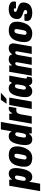

<svg xmlns="http://www.w3.org/2000/svg" viewBox="1715 -2517 962 4506"><g transform="rotate(-90 2196.0 -264.0)"><path d="M-37 197 89 -528H233L234 -464H240Q263 -499 294.5 -519.5Q326 -540 370 -540Q416 -540 446 -521.5Q476 -503 490.5 -466.5Q505 -430 505 -374Q505 -349 502 -319.5Q499 -290 493 -255Q477 -164 451 -105Q425 -46 387.5 -17Q350 12 296 12Q266 12 244 3.5Q222 -5 208.5 -20Q195 -35 188 -55H182L138 197ZM244 -141Q263 -141 275 -150.5Q287 -160 295.5 -178.5Q304 -197 309 -225Q319 -276 323 -300.5Q327 -325 328 -334.5Q329 -344 329 -349Q329 -365 324.5 -375Q320 -385 311.5 -389.5Q303 -394 289 -394Q271 -394 258.5 -384Q246 -374 238 -355Q230 -336 225 -307Q216 -259 212 -235Q208 -211 207 -201.5Q206 -192 206 -186Q206 -172 209.5 -162Q213 -152 222 -146.5Q231 -141 244 -141Z M742 12Q674 12 628 -8.5Q582 -29 558.5 -70.5Q535 -112 535 -176Q535 -213 540.5 -253Q546 -293 558 -332Q573 -395 606 -442Q639 -489 689 -514.5Q739 -540 805 -540Q874 -540 920 -519.5Q966 -499 990 -457Q1014 -415 1014 -350Q1014 -297 1002.5 -244.5Q991 -192 970 -147Q949 -100 917 -64Q885 -28 842 -8Q799 12 742 12ZM748 -122Q768 -122 781.5 -130.5Q795 -139 803.5 -160Q812 -181 818 -215Q829 -274 833.5 -302.5Q838 -331 839.5 -343Q841 -355 841 -361Q841 -376 836.5 -386.5Q832 -397 823 -401.5Q814 -406 799 -406Q779 -406 766 -397Q753 -388 744 -367.5Q735 -347 729 -312Q719 -253 714 -224Q709 -195 707.5 -183.5Q706 -172 706 -166Q706 -151 711 -141Q716 -131 725 -126.5Q734 -122 748 -122Z M1179 12Q1133 12 1103 -6.5Q1073 -25 1058.5 -62.5Q1044 -100 1044 -154Q1044 -180 1047.5 -209.5Q1051 -239 1056 -273Q1068 -341 1085 -391.5Q1102 -442 1125.5 -475Q1149 -508 1180.5 -524Q1212 -540 1252 -540Q1284 -540 1305 -531.5Q1326 -523 1340 -507.5Q1354 -492 1362 -472H1367L1412 -725H1587L1460 0H1316V-64H1310Q1288 -29 1256 -8.5Q1224 12 1179 12ZM1260 -134Q1279 -134 1291 -144Q1303 -154 1311 -173.5Q1319 -193 1324 -221Q1333 -269 1336.5 -292.5Q1340 -316 1341.5 -326Q1343 -336 1343 -342Q1343 -356 1339.5 -366Q1336 -376 1327 -381.5Q1318 -387 1304 -387Q1286 -387 1274 -377.5Q1262 -368 1253.5 -350Q1245 -332 1240 -303Q1231 -252 1226.5 -227.5Q1222 -203 1221.5 -193.5Q1221 -184 1221 -179Q1221 -156 1230 -145Q1239 -134 1260 -134Z M1546 0 1638 -528H1783V-455H1788Q1802 -481 1819.5 -500Q1837 -519 1858 -529.5Q1879 -540 1903 -540Q1915 -540 1926.5 -538Q1938 -536 1945 -532L1916 -362H1859Q1835 -362 1818.5 -353.5Q1802 -345 1791 -328.5Q1780 -312 1773 -288.5Q1766 -265 1761 -235L1720 0Z M1892 0 1985 -528H2159L2066 0ZM2015 -592 2106 -725H2269L2270 -721L2128 -592Z M2308 12Q2263 12 2231.5 -6.5Q2200 -25 2184.5 -62Q2169 -99 2169 -151Q2169 -177 2172 -207Q2175 -237 2181 -273Q2197 -362 2223 -421.5Q2249 -481 2288 -510.5Q2327 -540 2381 -540Q2414 -540 2436 -531Q2458 -522 2473.5 -505.5Q2489 -489 2499 -466H2505L2544 -528H2675L2651 -398Q2647 -376 2641 -344Q2635 -312 2629 -278Q2623 -244 2617.5 -213Q2612 -182 2609 -161.5Q2606 -141 2606 -138Q2606 -126 2612 -120Q2618 -114 2627 -114H2653L2634 -5Q2614 2 2591.5 7Q2569 12 2549 12Q2521 12 2498.5 3Q2476 -6 2463 -25Q2457 -33 2454 -43Q2451 -53 2449 -64L2444 -65Q2421 -33 2387 -10.5Q2353 12 2308 12ZM2385 -138Q2399 -138 2409 -144Q2419 -150 2426.5 -161Q2434 -172 2439.5 -188.5Q2445 -205 2449 -226Q2457 -275 2461.5 -299.5Q2466 -324 2467 -334.5Q2468 -345 2468 -350Q2468 -364 2464.5 -374Q2461 -384 2452.5 -389Q2444 -394 2430 -394Q2412 -394 2400 -385Q2388 -376 2380 -357.5Q2372 -339 2366 -310Q2357 -259 2352.5 -234Q2348 -209 2347 -199Q2346 -189 2346 -184Q2346 -161 2355.5 -149.5Q2365 -138 2385 -138Z M2672 0 2764 -528H2913V-462H2918Q2936 -488 2957 -505.5Q2978 -523 3002.5 -531.5Q3027 -540 3056 -540Q3109 -540 3137 -520Q3165 -500 3171 -462H3176Q3195 -488 3215 -505.5Q3235 -523 3259 -531.5Q3283 -540 3312 -540Q3375 -540 3402.5 -512.5Q3430 -485 3430 -435Q3430 -422 3428.5 -409Q3427 -396 3425 -381L3358 0H3183L3243 -339Q3244 -343 3244.5 -347Q3245 -351 3245 -354Q3245 -365 3242 -372Q3239 -379 3232.5 -383.5Q3226 -388 3216 -388Q3199 -388 3187 -376.5Q3175 -365 3167.5 -346.5Q3160 -328 3156 -305L3102 0H2927L2987 -339Q2988 -343 2988.5 -347Q2989 -351 2989 -354Q2989 -365 2986 -372Q2983 -379 2976 -383.5Q2969 -388 2960 -388Q2943 -388 2931 -376.5Q2919 -365 2911.5 -346.5Q2904 -328 2900 -305L2846 0Z M3668 12Q3600 12 3554 -8.5Q3508 -29 3484.5 -70.5Q3461 -112 3461 -176Q3461 -213 3466.5 -253Q3472 -293 3484 -332Q3499 -395 3532 -442Q3565 -489 3615 -514.5Q3665 -540 3731 -540Q3800 -540 3846 -519.5Q3892 -499 3916 -457Q3940 -415 3940 -350Q3940 -297 3928.5 -244.5Q3917 -192 3896 -147Q3875 -100 3843 -64Q3811 -28 3768 -8Q3725 12 3668 12ZM3674 -122Q3694 -122 3707.5 -130.5Q3721 -139 3729.5 -160Q3738 -181 3744 -215Q3755 -274 3759.5 -302.5Q3764 -331 3765.5 -343Q3767 -355 3767 -361Q3767 -376 3762.5 -386.5Q3758 -397 3749 -401.5Q3740 -406 3725 -406Q3705 -406 3692 -397Q3679 -388 3670 -367.5Q3661 -347 3655 -312Q3645 -253 3640 -224Q3635 -195 3633.5 -183.5Q3632 -172 3632 -166Q3632 -151 3637 -141Q3642 -131 3651 -126.5Q3660 -122 3674 -122Z M4153 12Q4106 12 4069.5 4Q4033 -4 4008 -19Q3983 -34 3970.5 -57Q3958 -80 3958 -109Q3958 -123 3959.5 -138Q3961 -153 3967 -172H4123Q4120 -160 4118.5 -153Q4117 -146 4117 -139Q4117 -129 4122 -121.5Q4127 -114 4137 -110.5Q4147 -107 4161 -107Q4170 -107 4179 -109Q4188 -111 4196.5 -116.5Q4205 -122 4209.5 -130Q4214 -138 4214 -149Q4214 -162 4207 -170.5Q4200 -179 4187 -185.5Q4174 -192 4158 -197.5Q4142 -203 4125 -209Q4103 -216 4081.5 -226Q4060 -236 4042 -250.5Q4024 -265 4013 -287Q4002 -309 4002 -341Q4002 -395 4020 -433Q4038 -471 4070 -494.5Q4102 -518 4143.5 -529Q4185 -540 4233 -540Q4270 -540 4303 -533Q4336 -526 4361.5 -511.5Q4387 -497 4401 -475Q4415 -453 4415 -423Q4415 -411 4412.5 -396.5Q4410 -382 4406 -370H4251Q4253 -383 4253.5 -387.5Q4254 -392 4254 -394Q4254 -404 4249.5 -409.5Q4245 -415 4236.5 -418Q4228 -421 4216 -421Q4209 -421 4201 -419.5Q4193 -418 4186 -413.5Q4179 -409 4175 -402Q4171 -395 4171 -385Q4171 -371 4182 -362Q4193 -353 4211 -346Q4229 -339 4250 -332Q4273 -325 4297.5 -315.5Q4322 -306 4343 -292Q4364 -278 4377.5 -255.5Q4391 -233 4391 -199Q4391 -146 4374 -106.5Q4357 -67 4325 -40.5Q4293 -14 4249.5 -1Q4206 12 4153 12Z"/></g></svg>

Font: Archivo Condensed Black
Style: Italic
Weight: 900
Width: 3
Italic angle: -10°
Designer: Hector Gatti
Foundry: Omnibus-Type
Version: Version 2.001